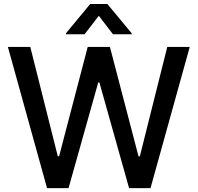

<svg xmlns="http://www.w3.org/2000/svg" viewBox="-20 -969 1018 989"><path d="M415.8 -792.6H320V-797.9L444.6 -948.5H533L658 -797.9V-792.6H561.8L489 -887.8ZM222.3 0 20.6 -727.3H136L277.7 -164.1H284.4L431.8 -727.3H546.2L693.5 -163.7H700.3L841.6 -727.3H957.4L755.3 0H644.9L491.8 -544.7H486.2L333.1 0Z"/></svg>

Font: TID UI Medium
Style: Regular
Weight: 500
Designer: The TID Project Authors
Foundry: Bakken & Bæck
Version: Version 1.001;hotconv 1.0.109;makeotfexe 2.5.65596